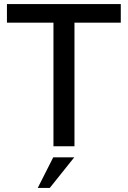

<svg xmlns="http://www.w3.org/2000/svg" viewBox="-20 -717 626 941"><path d="M242 -606H14V-697H572V-606H345V0H242ZM241 54H344L224 204H165Z"/></svg>

Font: Hanken Grotesk Medium
Style: Regular
Weight: 500
Designer: Alfredo Marco Pradil
Foundry: Hanken Design Co.
Version: Version 3.014